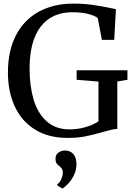

<svg xmlns="http://www.w3.org/2000/svg" viewBox="-20 -772 755 1090"><path d="M25 -361Q25 -483.5 70.5 -571.5Q116 -659.5 200 -705.5Q284 -751.5 396.5 -751.5Q456 -751.5 507.8 -744Q559.5 -736.5 616.5 -724.5Q630 -721.5 638 -720L628.5 -545.5H558.5L535 -669Q522 -681.5 484.2 -692Q446.5 -702.5 391.5 -702.5Q274 -702.5 211 -620.8Q148 -539 148 -382Q148 -286 170.2 -208.8Q192.5 -131.5 243.5 -84.5Q294.5 -37.5 375.5 -37.5Q421.5 -37.5 464.8 -50Q508 -62.5 539 -83V-309L415 -319V-373H703.5V-319L646 -309.5V-40Q629.5 -39.5 611.5 -35.2Q593.5 -31 561.5 -22Q509 -6.5 464.8 2.2Q420.5 11 365 11Q254 11 177.5 -37.2Q101 -85.5 63 -169.5Q25 -253.5 25 -361ZM334.5 298H333L305 280.5L304.5 274.5Q318 266.5 327.2 246.8Q336.5 227 336.5 207Q336.5 194 331 185.8Q325.5 177.5 315.5 170Q306 163 300.5 154Q295 145 295 130.5Q295 105.5 312 94Q329 82.5 347 82.5H349.5Q379 82.5 396.5 103Q414 123.5 414 160Q414 193.5 399.5 222.8Q385 252 366.2 271.5Q347.5 291 334.5 298Z"/></svg>

Font: Merriweather 12pt
Style: Regular
Weight: 400
Designer: Eben Sorkin
Foundry: Eben Sorkin
Version: Version 2.100